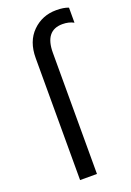

<svg xmlns="http://www.w3.org/2000/svg" viewBox="-145 -805 588 859"><g transform="rotate(-20 149.0 -375.5)"><path d="M298 -670.2Q275.3 -682.8 244.9 -682.8Q161.1 -682.8 161.1 -576.8V0H80.8V-580.8Q80.8 -660.1 127 -705.6Q173.2 -751 239.9 -751Q275.8 -751 298 -741.9Z"/></g></svg>

Font: Myanmar KatKuu
Style: Regular
Weight: 400
Designer: Khon Soe Zaw Thu
Foundry: MPUA
Version: Version 1.00 September 13, 2016, initial release